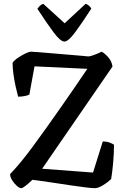

<svg xmlns="http://www.w3.org/2000/svg" viewBox="-20 -987 651 1007"><path d="M92 0Q82 0 68.5 -12Q55 -24 44 -41Q33 -58 33 -74Q86 -129 150 -215.5Q214 -302 304 -431Q335 -475 368.5 -524Q402 -573 438 -626L161 -639L134 -491Q127 -487 111 -483.5Q95 -480 75 -480Q69 -502 62 -533.5Q55 -565 50.5 -598Q46 -631 46 -658Q56 -672 76.5 -685.5Q97 -699 115.5 -707.5Q134 -716 141 -716Q149 -716 179.5 -713.5Q210 -711 252 -707.5Q294 -704 335.5 -700.5Q377 -697 407 -694.5Q437 -692 444 -691Q456 -692 478 -700.5Q500 -709 513 -716Q530 -707 548 -686.5Q566 -666 570 -638L201 -102L468 -82L519 -245Q540 -245 555.5 -239Q571 -233 578 -228Q578 -185 573.5 -134Q569 -83 563 -48Q543 -29 518.5 -14.5Q494 0 477 0Q464 0 430.5 -4Q397 -8 353.5 -14.5Q310 -21 267 -27.5Q224 -34 192 -38.5Q160 -43 150 -44Q130 -25 114 -12.5Q98 0 92 0ZM318 -769Q297 -769 261 -817.5Q225 -866 176 -941Q180 -947 188 -955.5Q196 -964 207 -967L319 -865L429 -967Q440 -964 448 -956Q456 -948 459 -942Q410 -866 374 -817.5Q338 -769 318 -769Z"/></svg>

Font: Texturina 72pt SemiBold
Style: Regular
Weight: 600
Designer: Guillermo Torres Carreño
Foundry: Omnibus-Type
Version: Version 1.002; ttfautohint (v1.8.3)